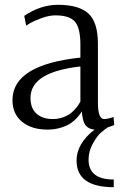

<svg xmlns="http://www.w3.org/2000/svg" viewBox="-20 -530 517 800"><path d="M454 250Q299 250 299 139Q299 68 374 10Q349 8 336.5 -8Q324 -24 321 -65H320Q319 -62 315.5 -57Q312 -52 300.5 -39Q289 -26 274 -16Q259 -6 233.5 2Q208 10 178 10Q112 10 72 -22.5Q32 -55 32 -113Q32 -260 315 -290V-343Q315 -414 292 -440Q269 -466 211 -466Q185 -466 154.5 -455Q124 -444 106 -434L89 -423L81 -464Q149 -510 222 -510Q308 -510 348 -474Q388 -438 388 -347V-102Q388 -34 414 -34Q421 -34 430.5 -36Q440 -38 446 -40L453 -43L456 -9Q444 -4 430 0Q415 10 400 23Q385 36 367 68Q349 100 349 135Q349 218 454 218ZM200 -34Q223 -34 243.5 -41.5Q264 -49 276.5 -59.5Q289 -70 298 -81Q307 -92 311 -100L315 -107V-253Q107 -230 107 -122Q107 -79 132 -56.5Q157 -34 200 -34Z"/></svg>

Font: Arsenal
Style: Regular
Weight: 400
Designer: Andrij Shevchenko
Foundry: Stairsfor
Version: Version 2.001;PS 002.001;hotconv 1.0.88;makeotf.lib2.5.64775